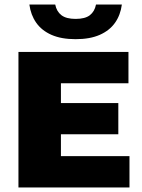

<svg xmlns="http://www.w3.org/2000/svg" viewBox="-20 -823 625 843"><path d="M61 0V-595H544V-457.5H247.5V-137.5H548.5V0ZM172.5 -233.5V-370.5H499.5V-233.5ZM312 -651Q249 -651 206 -670Q163 -689 139 -723.2Q115 -757.5 109 -803H222.5Q228.5 -772.5 249.8 -756.2Q271 -740 312 -740Q353.5 -740 374.5 -756.2Q395.5 -772.5 401.5 -803H515Q509 -757 485 -723Q461 -689 418 -670Q375 -651 312 -651Z"/></svg>

Font: Encode Sans SC Condensed Thin ExtraBold
Style: Regular
Weight: 800
Version: Version 3.002